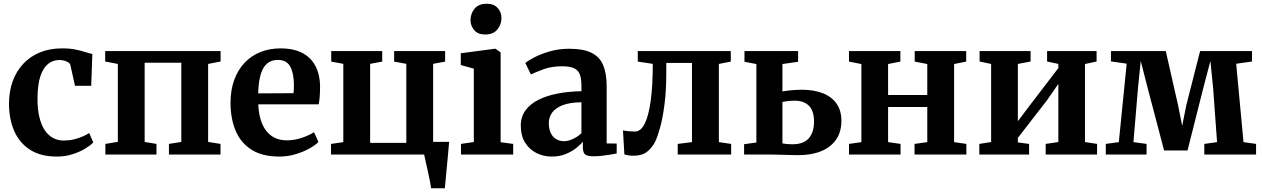

<svg xmlns="http://www.w3.org/2000/svg" viewBox="-20 -824 6732 1024"><path d="M283.5 11Q196 11 139.5 -25.8Q83 -62.5 55.5 -126.2Q28 -190 28 -271Q28 -336 47.5 -390Q67 -444 103.8 -483.5Q140.5 -523 192.8 -544.5Q245 -566 310.5 -566Q352 -566 382.8 -559.8Q413.5 -553.5 435.5 -546.2Q457.5 -539 472.5 -536L466.5 -366.5H380L355.5 -476.5Q353.5 -485.5 344 -491.5Q334.5 -497.5 321.8 -500.8Q309 -504 297 -504Q262.5 -504 236.5 -483.2Q210.5 -462.5 195.5 -418Q180.5 -373.5 180 -300.5Q179.5 -244 189.5 -201.5Q199.5 -159 217.8 -131Q236 -103 261.8 -88.8Q287.5 -74.5 318 -74.5Q348 -74.5 373.2 -80.5Q398.5 -86.5 419.2 -95.5Q440 -104.5 455.5 -114.5L477.5 -64.5Q464 -49.5 435.5 -32Q407 -14.5 368 -1.8Q329 11 283.5 11Z M542 0V-56.5L608.5 -67.5V-483L541 -496V-551.5H1156.5V-496L1090 -483V-67L1156 -56.5V0H881V-56.5L947 -67V-489.5H751.5V-67L814.5 -56.5V0Z M1469.5 11Q1379 11 1321.5 -25.5Q1264 -62 1236.8 -126.8Q1209.5 -191.5 1209.5 -275.5Q1209.5 -343.5 1229 -397.2Q1248.5 -451 1284 -488.8Q1319.5 -526.5 1368.5 -546.2Q1417.5 -566 1477 -566Q1578 -566 1631.5 -513.5Q1685 -461 1687 -366Q1687 -333 1685.2 -309.2Q1683.5 -285.5 1679.5 -267.5H1357.5Q1359.5 -222.5 1370 -187Q1380.5 -151.5 1399.8 -126.5Q1419 -101.5 1446.5 -88.5Q1474 -75.5 1510.5 -75.5Q1550.5 -75.5 1591.2 -89.5Q1632 -103.5 1654.5 -119L1678.5 -67Q1662.5 -50 1630.2 -32Q1598 -14 1556 -1.5Q1514 11 1469.5 11ZM1357 -326 1545.5 -327Q1546.5 -337 1547 -348.5Q1547.5 -360 1547.5 -370.5Q1547.5 -431 1528.5 -467.8Q1509.5 -504.5 1461.5 -504.5Q1440 -504.5 1421.5 -496Q1403 -487.5 1389 -467.8Q1375 -448 1366.8 -413.2Q1358.5 -378.5 1357 -326Z M2279 180Q2277 163 2272 137.8Q2267 112.5 2261 85.5Q2255 58.5 2249.8 35.5Q2244.5 12.5 2242 0H1745.5V-56.5L1811 -66V-483.5L1746.5 -495.5V-551.5H2018.5V-495.5L1954 -483.5V-62H2147V-483.5L2082 -495.5V-551.5H2354V-495.5L2290 -483.5V-67.5H2375.5Q2374 -52 2371.8 -26.8Q2369.5 -1.5 2366.8 28.2Q2364 58 2361.2 87.2Q2358.5 116.5 2356.2 141Q2354 165.5 2352.5 180Z M2438.5 0V-56.5L2507 -66.5V-458L2437.5 -477V-540L2619.5 -564H2622.5L2650 -544.5V-65.5L2717 -56.5V0ZM2567 -640Q2529 -640 2509.2 -663.2Q2489.5 -686.5 2489.5 -716Q2489.5 -752 2511.2 -778Q2533 -804 2575.5 -804H2576.5Q2614.5 -804 2634.5 -781.2Q2654.5 -758.5 2654.5 -729Q2654.5 -693.5 2632.5 -666.8Q2610.5 -640 2568 -640Z M2923.5 11Q2878.5 11 2840.8 -8Q2803 -27 2780.2 -63.8Q2757.5 -100.5 2757.5 -154Q2757.5 -201.5 2783 -236Q2808.5 -270.5 2853.2 -292.5Q2898 -314.5 2956.5 -325.5Q3015 -336.5 3081 -337.5V-365.5Q3081 -403 3072.8 -426Q3064.5 -449 3042.2 -459.8Q3020 -470.5 2978 -470.5Q2921 -470.5 2878.2 -454.5Q2835.5 -438.5 2811.5 -427L2781.5 -488.5Q2794 -499 2827.8 -517Q2861.5 -535 2910.2 -549.5Q2959 -564 3016 -564Q3091 -564 3134.5 -542.5Q3178 -521 3196.8 -476.8Q3215.5 -432.5 3215.5 -364V-59L3269 -58.5V-5.5Q3257.5 -3 3236.2 0.5Q3215 4 3191 6.8Q3167 9.5 3147 9.5Q3113 9.5 3100.8 -0.2Q3088.5 -10 3088.5 -40.5V-68.5Q3076.5 -53 3053.2 -34.5Q3030 -16 2997.2 -2.5Q2964.5 11 2923.5 11ZM2989 -71Q3010 -71 3036.2 -83.2Q3062.5 -95.5 3081 -113.5V-278.5Q3020 -278 2981.5 -263.2Q2943 -248.5 2925 -223.8Q2907 -199 2907 -169Q2907 -137 2917.2 -115Q2927.5 -93 2946 -82Q2964.5 -71 2989 -71Z M3358.5 6.5Q3343.5 6.5 3331 4.5Q3318.5 2.5 3310 -0.5L3302.5 -128.5Q3313 -126 3331.8 -124.2Q3350.5 -122.5 3366.5 -122.5Q3397 -122.5 3418 -163.5Q3439 -204.5 3450.2 -284.8Q3461.5 -365 3461.5 -483.5L3381.5 -495.5V-551.5H3877.5V-495.5L3814 -483V-66L3879.5 -56.5V0H3594.5V-56.5L3670.5 -66V-488.5H3533.5V-440Q3533.5 -340 3524 -267Q3514.5 -194 3501 -145.5Q3487.5 -97 3475 -70Q3458.5 -36.5 3431.5 -15Q3404.5 6.5 3358.5 6.5Z M3948.5 0V-55L4014 -64V-482.5L3950.5 -494.5V-551.5H4236.5V-494.5L4153 -482.5V-336.5Q4165 -338.5 4181 -340.5Q4197 -342.5 4216.2 -344Q4235.5 -345.5 4255 -345.5Q4320 -345.5 4367.8 -327Q4415.5 -308.5 4441.5 -271.5Q4467.5 -234.5 4467.5 -179.5Q4467.5 -121.5 4439.8 -80.5Q4412 -39.5 4360.2 -18Q4308.5 3.5 4237.5 3.5Q4227.5 3.5 4206.2 3Q4185 2.5 4159.8 1.8Q4134.5 1 4112 0.5Q4089.5 0 4077 0ZM4206 -54.5Q4266 -54.5 4293.8 -86.8Q4321.5 -119 4321.5 -175.5Q4321.5 -232 4294.8 -259.5Q4268 -287 4218.5 -287Q4201 -287 4183.2 -285Q4165.5 -283 4153 -280.5V-59Q4163 -57 4177.2 -55.8Q4191.5 -54.5 4206 -54.5Z M4508 0V-56.5L4574 -66V-482.5L4508 -495.5V-551.5H4782V-495.5L4716.5 -482.5V-317.5H4925.5V-482.5L4858.5 -495.5V-551.5H5133V-495.5L5068.5 -482.5V-66L5134 -56.5V0H4857.5V-56.5L4925.5 -66V-253.5H4716.5V-66L4783 -56.5V0Z M5203 0V-56.5L5266 -66.5V-483L5204.5 -496V-551.5H5476.5V-496L5408.5 -483V-177.5L5467 -255L5624.5 -461V-483L5564.5 -496V-551.5H5828.5V-496L5766.5 -482.5V-66.5L5831 -56.5V0H5557V-56.5L5624.5 -66.5V-376.5L5564.5 -290L5408.5 -88.5V-64.5L5468.5 -56.5V0Z M5877.5 0V-56.5L5947 -66L5989 -484.5L5905 -496.5V-551.5H6197.5L6263 -263L6285 -153L6307 -263L6380.5 -551.5H6657.5V-496L6573 -484L6612 -66L6679 -56.5V0H6403V-56.5L6471 -66L6450 -354.5L6435.5 -499L6398 -356L6313.5 -21.5H6188.5L6100 -358L6064 -499L6049.5 -357.5L6025 -66L6095 -56.5V0Z"/></svg>

Font: Merriweather 28pt
Style: Bold
Weight: 700
Version: Version 2.100